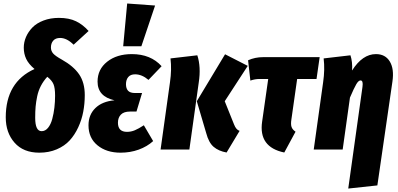

<svg xmlns="http://www.w3.org/2000/svg" viewBox="-20 -863 2297 1108"><path d="M319.8 -759.8Q378.9 -759.8 418.9 -740.2Q459 -720.7 491.2 -684.1L404.8 -605Q365.7 -644 327.1 -644Q300.8 -644 287.4 -628.7Q273.9 -613.3 273.9 -588.9Q273.9 -568.8 286.9 -554.2Q299.8 -539.6 336.9 -519Q404.3 -481.4 436.8 -433.8Q469.2 -386.2 469.2 -314Q469.2 -264.6 460.4 -218.3Q451.7 -171.9 431.6 -128.4Q411.6 -85 382.1 -52.7Q352.5 -20.5 307.4 -1.2Q262.2 18.1 207 18.1Q114.7 18.1 64 -39.6Q13.2 -97.2 13.2 -186Q13.2 -389.6 179.2 -464.8Q145 -493.7 131.1 -523.2Q117.2 -552.7 117.2 -587.9Q117.2 -619.6 130.1 -649.7Q143.1 -679.7 167.2 -704.6Q191.4 -729.5 231.2 -744.6Q271 -759.8 319.8 -759.8ZM252.9 -419.9Q230.5 -395.5 215.8 -367.2Q201.2 -338.9 194.6 -307.1Q188 -275.4 185.5 -247.6Q183.1 -219.7 183.1 -183.1Q183.1 -106 220.2 -106Q241.2 -106 257.1 -125.2Q272.9 -144.5 281.5 -176.3Q290 -208 293.9 -241.9Q297.9 -275.9 297.9 -311Q297.9 -355.5 288.6 -377.4Q279.3 -399.4 252.9 -419.9Z M713.9 -842.8 875 -831.1 795.9 -596.2H690.9ZM675.8 18.1Q594.2 18.1 542.5 -24.4Q490.7 -66.9 490.7 -140.1Q490.7 -200.7 530.3 -239.3Q569.8 -277.8 640.6 -284.2Q543 -306.2 543 -392.1Q543 -462.9 598.4 -506.8Q653.8 -550.8 740.7 -550.8Q849.6 -550.8 912.6 -481L836.9 -401.9Q798.8 -434.1 759.8 -434.1Q733.4 -434.1 720.2 -418.5Q707 -402.8 707 -377Q707 -352.5 719 -339.4Q731 -326.2 759.8 -326.2H799.8L767.6 -219.2H730Q694.8 -219.2 677.7 -201.7Q660.6 -184.1 660.6 -154.8Q660.6 -102.1 712.9 -102.1Q736.3 -102.1 758.3 -111.3Q780.3 -120.6 810.1 -140.1L863.8 -48.8Q829.1 -17.1 780.3 0.5Q731.4 18.1 675.8 18.1Z M1287.6 17.1Q1241.7 8.8 1213.1 -15.4Q1184.6 -39.6 1169.9 -95.2L1115.7 -278.8L1278.8 -549.8L1409.7 -482.9L1276.9 -278.8L1330.6 -145Q1342.8 -113.3 1362.8 -107.9ZM906.7 0 960.9 -388.2Q971.7 -461.4 963.9 -525.9L1118.7 -543.9Q1140.6 -476.6 1127 -387.2L1072.8 0Z M1694.8 -407.2 1661.6 -173.8Q1657.2 -146 1662.4 -130.6Q1667.5 -115.2 1685.5 -103L1620.6 17.1Q1471.2 -13.7 1492.7 -161.1L1527.8 -407.2H1476.6Q1451.7 -407.2 1424.8 -397.9L1411.6 -515.1Q1451.7 -533.2 1498.5 -533.2H1824.7L1806.6 -407.2Z M1989.7 225.1 2071.8 -361.8Q2077.1 -398.9 2060.5 -398.9Q2048.8 -398.9 2035.9 -376.7Q2022.9 -354.5 1999.5 -299.8L1957.5 0H1790.5L1844.7 -388.2Q1855.5 -461.4 1847.7 -525.9L2002.4 -543.9Q2015.1 -504.9 2011.7 -456.1Q2071.8 -550.8 2149.4 -550.8Q2203.6 -550.8 2229.5 -508.1Q2255.4 -465.3 2244.6 -392.1L2157.7 207Z"/></svg>

Font: Fira Sans Compressed ExtraBold
Style: Italic
Weight: 800
Width: 3
Italic angle: -8°
Designer: Carrois Corporate & Edenspiekermann AG
Foundry: Carrois Corporate GbR & Edenspiekermann AG
Version: Version 4.203;PS 004.203;hotconv 1.0.88;makeotf.lib2.5.64775